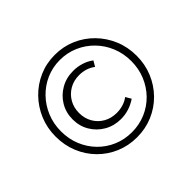

<svg xmlns="http://www.w3.org/2000/svg" viewBox="-176 -1117 1409 1409"><g transform="rotate(-45 528.5 -412.0)"><path d="M528 15.5Q439.5 15.5 363.2 -17Q287 -49.5 229.8 -107.5Q172.5 -165.5 140.5 -243.2Q108.5 -321 108.5 -411Q108.5 -500.5 141 -578Q173.5 -655.5 231 -714.5Q288.5 -773.5 364.5 -806.8Q440.5 -840 528 -840Q616 -840 692.2 -807Q768.5 -774 826.2 -715Q884 -656 916.5 -578.2Q949 -500.5 949 -410.5Q949 -321.5 916.8 -244Q884.5 -166.5 827 -108Q769.5 -49.5 693 -17Q616.5 15.5 528 15.5ZM528 -37.5Q605 -37.5 671.5 -66Q738 -94.5 787.8 -145.5Q837.5 -196.5 865.5 -264.2Q893.5 -332 893.5 -410.5Q893.5 -489.5 865.5 -557.8Q837.5 -626 787.2 -677.5Q737 -729 670.5 -758Q604 -787 528 -787Q452 -787 386 -758Q320 -729 270 -677.2Q220 -625.5 191.8 -557.2Q163.5 -489 163.5 -410.5Q163.5 -331.5 191.2 -263.8Q219 -196 268.8 -145Q318.5 -94 384.8 -65.8Q451 -37.5 528 -37.5ZM539.5 -162.5Q468.5 -162.5 411 -195.5Q353.5 -228.5 319.8 -285Q286 -341.5 286 -411.5Q286 -482 319.5 -538.5Q353 -595 410.8 -628.2Q468.5 -661.5 541 -661.5Q585.5 -661.5 627 -648.2Q668.5 -635 700 -610.5L675 -568Q622 -608.5 548.5 -608.5Q493 -608.5 448.5 -582.8Q404 -557 378.2 -512.5Q352.5 -468 352.5 -412Q352.5 -356 378 -311.8Q403.5 -267.5 448 -242Q492.5 -216.5 549.5 -216.5Q585 -216.5 618 -226.8Q651 -237 674.5 -256L700 -213Q625.5 -162.5 539.5 -162.5Z"/></g></svg>

Font: Spartan Thin
Style: Regular
Weight: 400
Version: Version 1.004